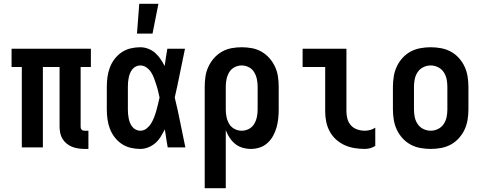

<svg xmlns="http://www.w3.org/2000/svg" viewBox="-20 -777 2540 1012"><path d="M446 8H426Q409 8 392.5 5.5Q376 3 360.5 -3Q345 -9 331.5 -20Q318 -31 309.5 -45Q301 -59 297.5 -75.5Q294 -92 294 -109V-424H206V0H95V-424H41V-520H459V-424H405V-109Q405 -104 406.5 -100Q408 -96 411 -93Q414 -90 418 -89Q422 -88 426 -88H446Z M719 8Q694 8 668.5 2Q643 -4 621.5 -18.5Q600 -33 584 -54Q568 -75 559 -99Q550 -123 546.5 -148.5Q543 -174 543 -200V-320Q543 -346 546.5 -371.5Q550 -397 559 -421Q568 -445 584 -466Q600 -487 621.5 -501.5Q643 -516 668.5 -522Q694 -528 719 -528Q741 -528 761.5 -520Q782 -512 798 -498Q814 -484 826 -466Q838 -448 848 -429Q851 -452 854.5 -474.5Q858 -497 862 -520H955Q941 -456 928.5 -391.5Q916 -327 901 -263Q917 -198 930 -132Q943 -66 957 0H864Q860 -24 856 -48Q852 -72 849 -95Q839 -76 827.5 -57Q816 -38 799.5 -23.5Q783 -9 762 -0.5Q741 8 719 8ZM719 -88Q738 -88 752.5 -99.5Q767 -111 776.5 -126.5Q786 -142 792.5 -159Q799 -176 804 -193.5Q809 -211 813 -228.5Q817 -246 821 -263Q817 -281 813 -298Q809 -315 803.5 -331.5Q798 -348 792 -364.5Q786 -381 776.5 -396Q767 -411 752 -421.5Q737 -432 719 -432Q707 -432 696 -426.5Q685 -421 677.5 -411.5Q670 -402 665.5 -391Q661 -380 658.5 -368Q656 -356 655 -344Q654 -332 654 -320V-200Q654 -188 655 -176Q656 -164 658.5 -152Q661 -140 665.5 -129Q670 -118 677.5 -108.5Q685 -99 696 -93.5Q707 -88 719 -88ZM702 -600 714 -757H815L784 -600Z M1059 215V-320Q1059 -347 1063 -374Q1067 -401 1078.5 -425.5Q1090 -450 1108 -470.5Q1126 -491 1149.5 -504.5Q1173 -518 1200 -523Q1227 -528 1254 -528Q1281 -528 1308 -523Q1335 -518 1358.5 -504.5Q1382 -491 1400 -470.5Q1418 -450 1429.5 -425.5Q1441 -401 1445 -374Q1449 -347 1449 -320V-200Q1449 -176 1446.5 -152Q1444 -128 1437.5 -105Q1431 -82 1419.5 -61Q1408 -40 1390 -23.5Q1372 -7 1349 0.5Q1326 8 1302 8Q1280 8 1258 1.5Q1236 -5 1219 -19Q1202 -33 1190 -51.5Q1178 -70 1170 -91V215ZM1254 -88Q1274 -88 1292 -97.5Q1310 -107 1320 -124Q1330 -141 1334 -160.5Q1338 -180 1338 -200V-320Q1338 -340 1334 -359.5Q1330 -379 1320 -396Q1310 -413 1292 -422.5Q1274 -432 1254 -432Q1234 -432 1216 -422.5Q1198 -413 1188 -396Q1178 -379 1174 -359.5Q1170 -340 1170 -320V-200Q1170 -180 1174 -160.5Q1178 -141 1188 -124Q1198 -107 1216 -97.5Q1234 -88 1254 -88Z M1903 8Q1876 8 1848.5 3.5Q1821 -1 1796.5 -12Q1772 -23 1751.5 -41.5Q1731 -60 1718 -84Q1705 -108 1699.5 -135Q1694 -162 1694 -189V-424H1575V-520H1806V-189Q1806 -169 1811.5 -149.5Q1817 -130 1830.5 -115.5Q1844 -101 1863.5 -94.5Q1883 -88 1903 -88Q1917 -88 1931.5 -92Q1946 -96 1958 -104V-8Q1946 0 1931.5 4Q1917 8 1903 8Z M2250 8Q2223 8 2195.5 3Q2168 -2 2144 -15Q2120 -28 2101.5 -48.5Q2083 -69 2071.5 -93.5Q2060 -118 2055.5 -145.5Q2051 -173 2051 -200V-320Q2051 -347 2055.5 -374.5Q2060 -402 2071.5 -426.5Q2083 -451 2101.5 -471.5Q2120 -492 2144 -505Q2168 -518 2195.5 -523Q2223 -528 2250 -528Q2277 -528 2304.5 -523Q2332 -518 2356 -505Q2380 -492 2398.5 -471.5Q2417 -451 2428.5 -426.5Q2440 -402 2444.5 -374.5Q2449 -347 2449 -320V-200Q2449 -173 2444.5 -145.5Q2440 -118 2428.5 -93.5Q2417 -69 2398.5 -48.5Q2380 -28 2356 -15Q2332 -2 2304.5 3Q2277 8 2250 8ZM2250 -88Q2270 -88 2288.5 -97Q2307 -106 2318.5 -123Q2330 -140 2334 -160Q2338 -180 2338 -200V-320Q2338 -340 2334 -360Q2330 -380 2318.5 -397Q2307 -414 2288.5 -423Q2270 -432 2250 -432Q2230 -432 2211.5 -423Q2193 -414 2181.5 -397Q2170 -380 2166 -360Q2162 -340 2162 -320V-200Q2162 -180 2166 -160Q2170 -140 2181.5 -123Q2193 -106 2211.5 -97Q2230 -88 2250 -88Z"/></svg>

Font: Iosevka Term Curly
Style: Bold
Weight: 700
Designer: Belleve Invis
Foundry: Belleve Invis
Version: Version 32.3.0